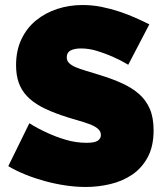

<svg xmlns="http://www.w3.org/2000/svg" viewBox="-20 -736 657 765"><path d="M491 -478Q461 -496 429 -510Q402 -522 368.5 -532.5Q335 -543 303 -543Q277 -543 261.5 -535Q246 -527 246 -508Q246 -494 255 -485Q264 -476 281 -468.5Q298 -461 322.5 -454Q347 -447 378 -437Q427 -422 466.5 -404Q506 -386 534 -361.5Q562 -337 577 -302Q592 -267 592 -217Q592 -153 568.5 -109.5Q545 -66 506.5 -40Q468 -14 419.5 -2.5Q371 9 322 9Q283 9 242 3Q201 -3 160.5 -14Q120 -25 82.5 -40Q45 -55 13 -74L97 -245Q132 -223 170 -206Q202 -191 242.5 -179Q283 -167 325 -167Q357 -167 369.5 -175.5Q382 -184 382 -198Q382 -213 369.5 -223.5Q357 -234 335 -242Q313 -250 284.5 -258Q256 -266 224 -277Q177 -293 143 -311.5Q109 -330 87 -353.5Q65 -377 54.5 -407Q44 -437 44 -476Q44 -535 65.5 -580Q87 -625 124 -655Q161 -685 208.5 -700.5Q256 -716 309 -716Q348 -716 385 -708.5Q422 -701 456.5 -689.5Q491 -678 521 -664.5Q551 -651 575 -639Z"/></svg>

Font: Raleway
Style: Heavy
Weight: 900
Designer: Matt McInerney, Pablo Impallari, Rodrigo Fuenzalida
Foundry: Matt McInerney, Pablo Impallari, Rodrigo Fuenzalida
Version: Version 2.001; ttfautohint (v0.8) -G 200 -r 50